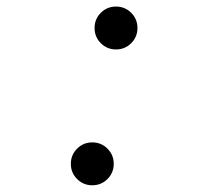

<svg xmlns="http://www.w3.org/2000/svg" viewBox="-20 -547 626 577"><path d="M257.3 9.8Q230.5 9.8 211.7 -9Q192.9 -27.8 192.9 -54.7Q192.9 -81.5 211.7 -100.3Q230.5 -119.1 257.3 -119.1Q284.2 -119.1 303 -100.3Q321.8 -81.5 321.8 -54.7Q321.8 -27.8 303 -9Q284.2 9.8 257.3 9.8ZM328.6 -398.4Q301.8 -398.4 283 -417.2Q264.2 -436 264.2 -462.9Q264.2 -489.7 283 -508.5Q301.8 -527.3 328.6 -527.3Q355.5 -527.3 374.3 -508.5Q393.1 -489.7 393.1 -462.9Q393.1 -436 374.3 -417.2Q355.5 -398.4 328.6 -398.4Z"/></svg>

Font: Cascadia Mono PL SemiLight
Style: Italic
Weight: 350
Italic angle: -10°
Monospace: yes
Designer: Aaron Bell
Foundry: Saja Typeworks
Version: Version 2404.023; ttfautohint (v1.8.4)